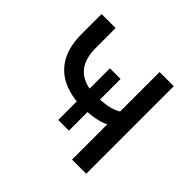

<svg xmlns="http://www.w3.org/2000/svg" viewBox="-166 -899 1093 1093"><g transform="rotate(45 380.5 -352.5)"><path d="M540 0V-284Q524 -275 497.5 -267.5Q471 -260 441 -256.5Q411 -253 383 -253L411 -268V-104H325V-268L347 -252Q264 -256 202.5 -288.5Q141 -321 107 -384.5Q73 -448 73 -546V-705H186V-548Q186 -452 230 -405Q274 -358 355 -353L325 -343V-520H411V-343L378 -353Q426 -353 467.5 -360.5Q509 -368 540 -387V-705H654V0Z"/></g></svg>

Font: Nunito Sans 6pt SemiBold
Style: Regular
Weight: 600
Version: Version 3.101;gftools[0.9.27]